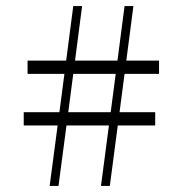

<svg xmlns="http://www.w3.org/2000/svg" viewBox="-20 -606 605 636"><path d="M314.5 9.8H343.8L370.1 -190.4H494.1V-234.4H376L392.6 -361.3H506.8V-405.3H398.4L421.9 -585.9H392.6L369.1 -405.3H228.5L252 -585.9H222.7L199.2 -405.3H71.3V-361.3H193.4L176.8 -234.4H58.6V-190.4H170.9L144.5 9.8H173.8L200.2 -190.4H340.8ZM346.7 -234.4H206.1L222.7 -361.3H363.3Z"/></svg>

Font: Abhaya Libre
Style: Regular
Weight: 400
Designer: Pushpananda Ekanayake, Sol Matas, Pathum Egodawatta
Foundry: Mooniak
Version: Version 1.050 ; ttfautohint (v1.6)